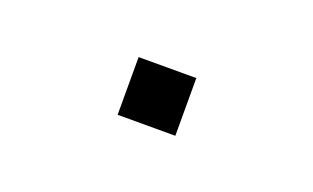

<svg xmlns="http://www.w3.org/2000/svg" viewBox="-29 -147 362 222"><g transform="rotate(20 152.5 -35.5)"><path d="M117 0V-71H188V0Z"/></g></svg>

Font: M PLUS 1 Thin ExtraLight
Style: Regular
Weight: 250
Version: Version 1.001